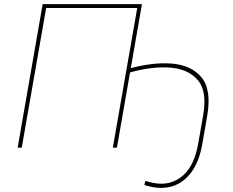

<svg xmlns="http://www.w3.org/2000/svg" viewBox="-20 -720 1134 936"><path d="M188 -700H672L550 0H530L649 -681H205L86 0H66ZM695 164Q722 172 750 175Q823 181 875.5 132.5Q928 84 946 -19L970 -155Q991 -273 946 -327.5Q901 -382 813 -390Q724 -398 611 -366L615 -387Q666 -401 718.5 -407.5Q771 -414 818 -410Q914 -402 963 -342Q1012 -282 990 -154L966 -17Q953 58 921.5 107Q890 156 845 178Q800 200 745 195Q720 193 684 182L688 162Z"/></svg>

Font: Fixel Italic Variable 20240409 Display Thin
Style: Italic
Weight: 100
Italic angle: -10°
Designer: AlfaBravo + MacPaw
Foundry: Kyrylo Tkachov, Marchela Mozhyna, Serhii Makarenko, Maria Weinstein, Zakhar Kryvoshyya
Version: Version 1.211;Glyphs 3.2 (3225)